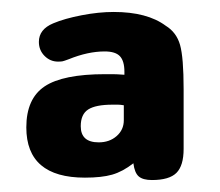

<svg xmlns="http://www.w3.org/2000/svg" viewBox="-20 -622 367 321"><path d="M188 -497Q175 -498 168 -498Q161 -498 156 -498Q85 -498 54.5 -477.5Q24 -457 24 -409Q24 -325 122 -325Q150 -325 167.5 -330Q185 -335 203 -349Q205 -333 212 -327Q219 -321 234 -321Q263 -321 275 -333Q287 -345 287 -373V-473Q287 -526 281 -547Q275 -568 257 -579Q226 -602 170 -602Q145 -602 116.5 -596.5Q88 -591 69 -583Q45 -573 45 -552Q45 -538 54.5 -528.5Q64 -519 77 -519Q82 -519 84.5 -519.5Q87 -520 95 -523Q127 -536 155 -536Q173 -536 180.5 -528Q188 -520 188 -502ZM187 -446V-421Q187 -405 175 -394.5Q163 -384 145 -384Q115 -384 115 -411Q115 -431 127.5 -439Q140 -447 168 -447Q174 -447 177.5 -447Q181 -447 187 -446Z"/></svg>

Font: Beiruti ExtraBold
Style: Regular
Weight: 800
Designer: Arlette Boutros
Foundry: Boutros
Version: Version 1.41